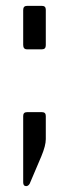

<svg xmlns="http://www.w3.org/2000/svg" viewBox="-20 -530 234 654"><path d="M136 -135V-56Q136 -34 121 2L81 96Q76 104 69 104Q59 104 59 91V-135Q59 -148 72 -148H123Q136 -148 136 -135ZM136 -497V-376Q136 -362 123 -362H72Q59 -362 59 -377V-496Q59 -510 72 -510H123Q136 -510 136 -497Z"/></svg>

Font: Rajdhani Medium
Style: Regular
Weight: 500
Designer: Satya Rajpurohit, Jyotish Sonowal
Foundry: Indian Type Foundry
Version: Version 1.201 February 1, 2022